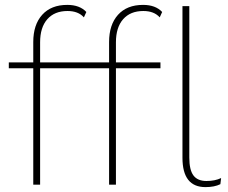

<svg xmlns="http://www.w3.org/2000/svg" viewBox="-20 -755 933 785"><path d="M566 -710Q513 -710 483.5 -676.5Q454 -643 454 -582V-500H636V-476H454V0H426V-476H144V0H116V-476H16V-500H116V-583Q116 -654 152.5 -694.5Q189 -735 255 -735Q306 -735 333 -706L323 -684Q300 -710 256 -710Q203 -710 173.5 -676.5Q144 -643 144 -582V-500H426V-583Q426 -654 462.5 -694.5Q499 -735 565 -735Q616 -735 643 -706L633 -684Q610 -710 566 -710ZM824 -15Q859 -15 884 -27L881 -2Q857 10 820 10Q726 10 726 -110V-730H754V-111Q754 -60 771 -37.5Q788 -15 824 -15Z"/></svg>

Font: Elaine Sans ExtraLight
Style: Regular
Weight: 275
Designer: Wei Huang
Foundry: Wei Huang
Version: Version 2.001;December 24, 2019;FontCreator 12.0.0.2547 64-b